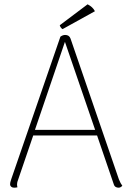

<svg xmlns="http://www.w3.org/2000/svg" viewBox="-20 -862 602 890"><path d="M547 -1Q539 8 530 8Q522 8 516 4.5Q510 1 508 -6L430 -234H134L64 -29Q59 -17 59 -8Q59 2 61 6Q55 8 45 8Q37 8 31.5 3Q26 -2 27 -10Q27 -15 29.5 -23Q32 -31 33 -34L260 -692Q271 -700 282 -700Q301 -700 307 -683L531 -31Q539 -11 547 -1ZM421 -260 281 -668 142 -260ZM270 -727Q266 -729 262 -734.5Q258 -740 257 -745L386 -842Q410 -830 420 -810Z"/></svg>

Font: Arima Madurai Thin
Style: Regular
Weight: 250
Designer: Joana Correia and Natanael Gama
Foundry: NDISCOVER
Version: Version 1.019; ttfautohint (v1.5) -l 7 -r 28 -G 50 -x 13 -D 